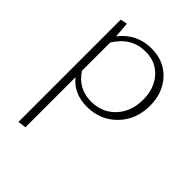

<svg xmlns="http://www.w3.org/2000/svg" viewBox="-200 -525 924 924"><g transform="rotate(45 262.0 -62.5)"><path d="M289 -414Q374 -414 426.5 -357.5Q479 -301 479 -214Q479 -119 418.5 -57Q358 5 267 5Q178 5 128 -57V284L86 289V-407L121 -414L127 -334Q189 -414 289 -414ZM264 -27Q339 -27 387 -78.5Q435 -130 435 -211Q435 -286 392.5 -334.5Q350 -383 280 -383Q183 -383 128 -293V-101Q176 -27 264 -27Z"/></g></svg>

Font: EauTestInfant Light
Style: Regular
Weight: 300
Designer: Christian Thalmann (Catharsis Fonts)
Version: Version 0.001;PS 000.001;hotconv 1.0.88;makeotf.lib2.5.64775